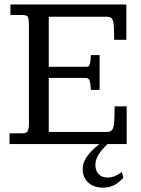

<svg xmlns="http://www.w3.org/2000/svg" viewBox="-20 -649 635 865"><path d="M22.9 0V-48.3H79.1Q102.1 -48.3 106.2 -61Q110.4 -73.7 110.4 -88.4V-535.2Q110.4 -558.1 107.2 -569.8Q104 -581.5 79.1 -581.5H26.9V-628.9H549.3V-469.7H494.1V-493.2Q494.1 -533.7 490.2 -550.3Q486.3 -566.9 478.5 -570.3Q470.7 -573.7 459 -573.7H199.7V-348.1H368.2Q374.5 -348.1 378.7 -350.1Q382.8 -352.1 385.5 -363Q388.2 -374 389.6 -400.9H428.7V-243.7H389.6Q386.7 -283.7 381.3 -290.8Q376 -297.9 365.2 -297.9H199.7V-54.7H463.4Q483.4 -54.7 489.5 -71.5Q495.6 -88.4 496.1 -140.6Q496.1 -147.5 496.1 -154.8Q496.1 -162.1 496.1 -169.9H550.8V0ZM444.3 196.3Q401.4 196.3 377 172.9Q352.5 149.4 352.5 113.3Q352.5 82.5 373 54.4Q393.6 26.4 433.6 -4.9H469.7Q439.5 22.9 424.6 46.6Q409.7 70.3 409.7 93.3Q409.7 120.1 424.3 135.5Q439 150.9 464.4 150.9Q481 150.9 496.8 144.5Q512.7 138.2 529.3 126L535.6 151.9Q515.6 174.3 493.9 185.3Q472.2 196.3 444.3 196.3Z"/></svg>

Font: Kameron
Style: Regular
Weight: 400
Designer: Vernon Adams
Foundry: Vernon Adams
Version: Version 1.100